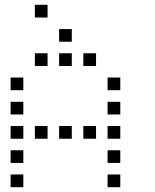

<svg xmlns="http://www.w3.org/2000/svg" viewBox="-20 -796 640 792"><path d="M124.8 -776.2Q123.8 -776.2 123.8 -776.2Q123.8 -776.2 123.8 -775.2V-724.8Q123.8 -723.8 123.8 -723.8Q123.8 -723.8 124.8 -723.8H175.2Q176.2 -723.8 176.2 -723.8Q176.2 -723.8 176.2 -724.8V-775.2Q176.2 -776.2 176.2 -776.2Q176.2 -776.2 175.2 -776.2ZM224.8 -676.2Q223.8 -676.2 223.8 -676.2Q223.8 -676.2 223.8 -675.2V-624.8Q223.8 -623.8 223.8 -623.8Q223.8 -623.8 224.8 -623.8H275.2Q276.2 -623.8 276.2 -623.8Q276.2 -623.8 276.2 -624.8V-675.2Q276.2 -676.2 276.2 -676.2Q276.2 -676.2 275.2 -676.2ZM124.8 -576.2Q123.8 -576.2 123.8 -576.2Q123.8 -576.2 123.8 -575.2V-524.8Q123.8 -523.8 123.8 -523.8Q123.8 -523.8 124.8 -523.8H175.2Q176.2 -523.8 176.2 -523.8Q176.2 -523.8 176.2 -524.8V-575.2Q176.2 -576.2 176.2 -576.2Q176.2 -576.2 175.2 -576.2ZM224.8 -576.2Q223.8 -576.2 223.8 -576.2Q223.8 -576.2 223.8 -575.2V-524.8Q223.8 -523.8 223.8 -523.8Q223.8 -523.8 224.8 -523.8H275.2Q276.2 -523.8 276.2 -523.8Q276.2 -523.8 276.2 -524.8V-575.2Q276.2 -576.2 276.2 -576.2Q276.2 -576.2 275.2 -576.2ZM324.8 -576.2Q323.8 -576.2 323.8 -576.2Q323.8 -576.2 323.8 -575.2V-524.8Q323.8 -523.8 323.8 -523.8Q323.8 -523.8 324.8 -523.8H375.2Q376.2 -523.8 376.2 -523.8Q376.2 -523.8 376.2 -524.8V-575.2Q376.2 -576.2 376.2 -576.2Q376.2 -576.2 375.2 -576.2ZM24.8 -476.2Q23.8 -476.2 23.8 -476.2Q23.8 -476.2 23.8 -475.2V-424.8Q23.8 -423.8 23.8 -423.8Q23.8 -423.8 24.8 -423.8H75.2Q76.2 -423.8 76.2 -423.8Q76.2 -423.8 76.2 -424.8V-475.2Q76.2 -476.2 76.2 -476.2Q76.2 -476.2 75.2 -476.2ZM424.8 -476.2Q423.8 -476.2 423.8 -476.2Q423.8 -476.2 423.8 -475.2V-424.8Q423.8 -423.8 423.8 -423.8Q423.8 -423.8 424.8 -423.8H475.2Q476.2 -423.8 476.2 -423.8Q476.2 -423.8 476.2 -424.8V-475.2Q476.2 -476.2 476.2 -476.2Q476.2 -476.2 475.2 -476.2ZM24.8 -376.2Q23.8 -376.2 23.8 -376.2Q23.8 -376.2 23.8 -375.2V-324.8Q23.8 -323.8 23.8 -323.8Q23.8 -323.8 24.8 -323.8H75.2Q76.2 -323.8 76.2 -323.8Q76.2 -323.8 76.2 -324.8V-375.2Q76.2 -376.2 76.2 -376.2Q76.2 -376.2 75.2 -376.2ZM424.8 -376.2Q423.8 -376.2 423.8 -376.2Q423.8 -376.2 423.8 -375.2V-324.8Q423.8 -323.8 423.8 -323.8Q423.8 -323.8 424.8 -323.8H475.2Q476.2 -323.8 476.2 -323.8Q476.2 -323.8 476.2 -324.8V-375.2Q476.2 -376.2 476.2 -376.2Q476.2 -376.2 475.2 -376.2ZM24.8 -276.2Q23.8 -276.2 23.8 -276.2Q23.8 -276.2 23.8 -275.2V-224.8Q23.8 -223.8 23.8 -223.8Q23.8 -223.8 24.8 -223.8H75.2Q76.2 -223.8 76.2 -223.8Q76.2 -223.8 76.2 -224.8V-275.2Q76.2 -276.2 76.2 -276.2Q76.2 -276.2 75.2 -276.2ZM124.8 -276.2Q123.8 -276.2 123.8 -276.2Q123.8 -276.2 123.8 -275.2V-224.8Q123.8 -223.8 123.8 -223.8Q123.8 -223.8 124.8 -223.8H175.2Q176.2 -223.8 176.2 -223.8Q176.2 -223.8 176.2 -224.8V-275.2Q176.2 -276.2 176.2 -276.2Q176.2 -276.2 175.2 -276.2ZM224.8 -276.2Q223.8 -276.2 223.8 -276.2Q223.8 -276.2 223.8 -275.2V-224.8Q223.8 -223.8 223.8 -223.8Q223.8 -223.8 224.8 -223.8H275.2Q276.2 -223.8 276.2 -223.8Q276.2 -223.8 276.2 -224.8V-275.2Q276.2 -276.2 276.2 -276.2Q276.2 -276.2 275.2 -276.2ZM324.8 -276.2Q323.8 -276.2 323.8 -276.2Q323.8 -276.2 323.8 -275.2V-224.8Q323.8 -223.8 323.8 -223.8Q323.8 -223.8 324.8 -223.8H375.2Q376.2 -223.8 376.2 -223.8Q376.2 -223.8 376.2 -224.8V-275.2Q376.2 -276.2 376.2 -276.2Q376.2 -276.2 375.2 -276.2ZM424.8 -276.2Q423.8 -276.2 423.8 -276.2Q423.8 -276.2 423.8 -275.2V-224.8Q423.8 -223.8 423.8 -223.8Q423.8 -223.8 424.8 -223.8H475.2Q476.2 -223.8 476.2 -223.8Q476.2 -223.8 476.2 -224.8V-275.2Q476.2 -276.2 476.2 -276.2Q476.2 -276.2 475.2 -276.2ZM24.8 -176.2Q23.8 -176.2 23.8 -176.2Q23.8 -176.2 23.8 -175.2V-124.8Q23.8 -123.8 23.8 -123.8Q23.8 -123.8 24.8 -123.8H75.2Q76.2 -123.8 76.2 -123.8Q76.2 -123.8 76.2 -124.8V-175.2Q76.2 -176.2 76.2 -176.2Q76.2 -176.2 75.2 -176.2ZM424.8 -176.2Q423.8 -176.2 423.8 -176.2Q423.8 -176.2 423.8 -175.2V-124.8Q423.8 -123.8 423.8 -123.8Q423.8 -123.8 424.8 -123.8H475.2Q476.2 -123.8 476.2 -123.8Q476.2 -123.8 476.2 -124.8V-175.2Q476.2 -176.2 476.2 -176.2Q476.2 -176.2 475.2 -176.2ZM24.8 -76.2Q23.8 -76.2 23.8 -76.2Q23.8 -76.2 23.8 -75.2V-24.8Q23.8 -23.8 23.8 -23.8Q23.8 -23.8 24.8 -23.8H75.2Q76.2 -23.8 76.2 -23.8Q76.2 -23.8 76.2 -24.8V-75.2Q76.2 -76.2 76.2 -76.2Q76.2 -76.2 75.2 -76.2ZM424.8 -76.2Q423.8 -76.2 423.8 -76.2Q423.8 -76.2 423.8 -75.2V-24.8Q423.8 -23.8 423.8 -23.8Q423.8 -23.8 424.8 -23.8H475.2Q476.2 -23.8 476.2 -23.8Q476.2 -23.8 476.2 -24.8V-75.2Q476.2 -76.2 476.2 -76.2Q476.2 -76.2 475.2 -76.2Z"/></svg>

Font: Doto Black
Style: Regular
Weight: 900
Monospace: yes
Version: Version 1.000